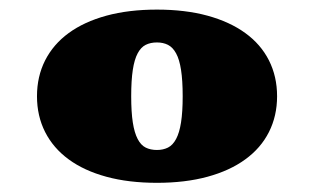

<svg xmlns="http://www.w3.org/2000/svg" viewBox="-20 -786 667 408"><path d="M313.5 -397.5Q253.4 -397.5 206.1 -410.4Q158.7 -423.3 126 -447.3Q93.3 -471.2 75.9 -505.4Q58.6 -539.6 58.6 -581.5Q58.6 -623.5 75.9 -657.7Q93.3 -691.9 126 -715.8Q158.7 -739.7 206.1 -752.7Q253.4 -765.6 313.5 -765.6Q373.5 -765.6 420.9 -752.7Q468.3 -739.7 501.2 -715.8Q534.2 -691.9 551.5 -657.7Q568.8 -623.5 568.8 -581.5Q568.8 -539.6 551.5 -505.4Q534.2 -471.2 501.2 -447.3Q468.3 -423.3 420.9 -410.4Q373.5 -397.5 313.5 -397.5ZM313.5 -467.3Q326.7 -467.3 336.9 -472.4Q347.2 -477.5 354.2 -490.7Q361.3 -503.9 364.7 -525.9Q368.2 -547.9 368.2 -581.5Q368.2 -615.2 364.7 -637.5Q361.3 -659.7 354.2 -672.6Q347.2 -685.5 336.9 -690.7Q326.7 -695.8 313.5 -695.8Q299.8 -695.8 289.6 -690.7Q279.3 -685.5 272.5 -672.6Q265.6 -659.7 262.2 -637.5Q258.8 -615.2 258.8 -581.5Q258.8 -547.9 262.2 -525.9Q265.6 -503.9 272.5 -490.7Q279.3 -477.5 289.6 -472.4Q299.8 -467.3 313.5 -467.3Z"/></svg>

Font: Poller One
Style: Regular
Weight: 400
Designer: Yvonne Schttler
Foundry: Yvonne Schttler
Version: Version 1.002